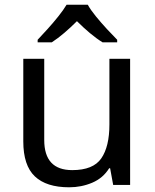

<svg xmlns="http://www.w3.org/2000/svg" viewBox="-20 -786 658 816"><path d="M533 -536V0H461L448 -71H444Q418 -29 372 -9.5Q326 10 274 10Q177 10 128 -36.5Q79 -83 79 -185V-536H168V-191Q168 -63 287 -63Q376 -63 410.5 -113Q445 -163 445 -257V-536ZM353 -766Q365 -744 387.5 -716.5Q410 -689 434.5 -662.5Q459 -636 478 -617V-606H416Q390 -622 362 -645.5Q334 -669 307 -696Q280 -669 253 -646Q226 -623 200 -606H140V-617Q159 -637 182.5 -663Q206 -689 228 -716.5Q250 -744 263 -766Z"/></svg>

Font: Noto Sans Takri
Style: Regular
Weight: 400
Designer: Monotype Design Team
Foundry: Monotype Imaging Inc.
Version: Version 2.003; ttfautohint (v1.8.4.7-5d5b)